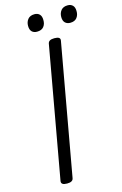

<svg xmlns="http://www.w3.org/2000/svg" viewBox="-175 -1290 877 1375"><g transform="rotate(-15 263.5 -602.0)"><path d="M143 14Q120 14 109.5 7Q99 0 101 -15L275 -988Q278 -1002 289.5 -1008.5Q301 -1015 323 -1015Q346 -1015 356.5 -1008Q367 -1001 364 -986L190 -14Q188 0 176.5 7Q165 14 143 14ZM216 -1092Q192 -1092 178 -1106Q164 -1120 164 -1149Q164 -1178 180.5 -1198Q197 -1218 230 -1218Q253 -1218 267 -1204Q281 -1190 281 -1162Q282 -1132 266 -1112Q250 -1092 216 -1092ZM462 -1092Q439 -1092 424.5 -1106Q410 -1120 410 -1149Q410 -1178 426.5 -1198Q443 -1218 476 -1218Q499 -1218 513 -1204Q527 -1190 527 -1162Q528 -1133 512 -1112.5Q496 -1092 462 -1092Z"/></g></svg>

Font: Playwrite ZA
Style: Regular
Weight: 400
Designer: Veronika Burian, José Scaglione
Foundry: TypeTogether
Version: Version 1.002